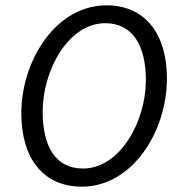

<svg xmlns="http://www.w3.org/2000/svg" viewBox="-20 -688 674 720"><path d="M60 -263C60 -97 140 12 287 12C475 12 606 -193 606 -394C606 -559 526 -668 379 -668C191 -668 60 -463 60 -263ZM527 -387C527 -234 431 -56 291 -56C187 -56 140 -141 140 -269C140 -423 235 -601 375 -601C479 -601 527 -515 527 -387Z"/></svg>

Font: Cambridge Sans Italic
Style: Regular
Weight: 400
Italic angle: -11°
Version: Version 2.000;PS 002.000;hotconv 1.0.88;makeotf.lib2.5.64775